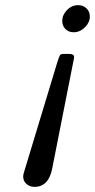

<svg xmlns="http://www.w3.org/2000/svg" viewBox="-20 -519 368 744"><path d="M69.8 164.1Q69.8 157.2 75.2 141.1L202.1 -277.8Q209 -299.8 212.4 -304.9Q215.8 -310.1 227.1 -310.1H248Q267.1 -310.1 267.1 -297.9Q267.1 -293 265.1 -285.2L183.1 129.9Q169.9 205.1 113.8 205.1Q95.7 205.1 82.8 194.1Q69.8 183.1 69.8 164.1ZM221.2 -438Q221.2 -460.9 239.5 -480Q257.8 -499 283.2 -499Q302.2 -499 315.2 -486.6Q328.1 -474.1 328.1 -455.1Q328.1 -432.1 309.1 -413.1Q290 -394 265.1 -394Q246.1 -394 233.6 -406.5Q221.2 -418.9 221.2 -438Z"/></svg>

Font: CMU Concrete
Style: Italic
Weight: 500
Italic angle: -14.04°
Version: Version 0.7.0